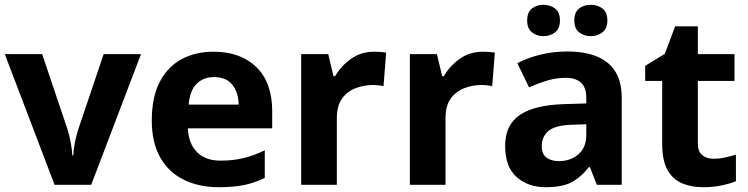

<svg xmlns="http://www.w3.org/2000/svg" viewBox="-20 -772 3126 802"><path d="M208 0 0 -546H156L261 -235Q270 -207 275.5 -177Q281 -147 282 -123H286Q289 -177 308 -235L413 -546H569L361 0Z M872 -556Q985 -556 1051 -491.5Q1117 -427 1117 -308V-236H765Q767 -173 802.5 -137Q838 -101 901 -101Q954 -101 997 -111.5Q1040 -122 1086 -144V-29Q1046 -9 1001.5 0.5Q957 10 894 10Q812 10 749 -20.5Q686 -51 650 -113Q614 -175 614 -269Q614 -365 646.5 -428.5Q679 -492 737 -524Q795 -556 872 -556ZM873 -450Q830 -450 801.5 -422Q773 -394 768 -335H977Q976 -385 951 -417.5Q926 -450 873 -450Z M1543 -556Q1554 -556 1569 -555Q1584 -554 1593 -552L1582 -412Q1575 -414 1561.5 -415.5Q1548 -417 1538 -417Q1500 -417 1465 -403.5Q1430 -390 1408.5 -360Q1387 -330 1387 -278V0H1238V-546H1351L1373 -454H1380Q1404 -496 1446 -526Q1488 -556 1543 -556Z M1997 -556Q2008 -556 2023 -555Q2038 -554 2047 -552L2036 -412Q2029 -414 2015.5 -415.5Q2002 -417 1992 -417Q1954 -417 1919 -403.5Q1884 -390 1862.5 -360Q1841 -330 1841 -278V0H1692V-546H1805L1827 -454H1834Q1858 -496 1900 -526Q1942 -556 1997 -556Z M2350 -557Q2460 -557 2518.5 -509.5Q2577 -462 2577 -364V0H2473L2444 -74H2440Q2405 -30 2366 -10Q2327 10 2259 10Q2186 10 2138 -32.5Q2090 -75 2090 -163Q2090 -250 2151 -291.5Q2212 -333 2334 -337L2429 -340V-364Q2429 -407 2406.5 -427Q2384 -447 2344 -447Q2304 -447 2266 -435.5Q2228 -424 2190 -407L2141 -508Q2185 -531 2238.5 -544Q2292 -557 2350 -557ZM2371 -251Q2299 -249 2271 -225Q2243 -201 2243 -162Q2243 -128 2263 -113.5Q2283 -99 2315 -99Q2363 -99 2396 -127.5Q2429 -156 2429 -208V-253ZM2182 -686Q2182 -721 2202 -736.5Q2222 -752 2250 -752Q2278 -752 2298.5 -736.5Q2319 -721 2319 -686Q2319 -653 2298.5 -637Q2278 -621 2250 -621Q2222 -621 2202 -637Q2182 -653 2182 -686ZM2379 -686Q2379 -721 2399 -736.5Q2419 -752 2448 -752Q2476 -752 2496.5 -736.5Q2517 -721 2517 -686Q2517 -653 2496.5 -637Q2476 -621 2448 -621Q2419 -621 2399 -637Q2379 -653 2379 -686Z M2960 -109Q2985 -109 3008 -114Q3031 -119 3054 -126V-15Q3030 -5 2994.5 2.5Q2959 10 2917 10Q2868 10 2829.5 -6Q2791 -22 2768.5 -61.5Q2746 -101 2746 -171V-434H2675V-497L2757 -547L2800 -662H2895V-546H3048V-434H2895V-171Q2895 -140 2913 -124.5Q2931 -109 2960 -109Z"/></svg>

Font: Noto Sans Sinhala UI
Style: Bold
Weight: 700
Designer: Jelle Bosma - Monotype Design Team
Foundry: Monotype Imaging Inc.
Version: Version 2.006; ttfautohint (v1.8.4.7-5d5b)